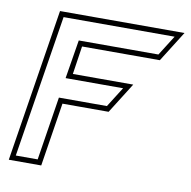

<svg xmlns="http://www.w3.org/2000/svg" viewBox="-69 -649 712 717"><g transform="rotate(10 287.0 -290.0)"><path d="M10 0H133L171 -241H346L419 -357H190L206 -464H501L574 -580H102ZM33 -20 119 -560H540L492 -484H190L166 -337H384L336 -261H154L116 -20Z"/></g></svg>

Font: Charger Pro
Style: OlObl
Weight: 900
Designer: Jasper
Foundry: Cannot Into Space Fonts
Version: Version 1.09